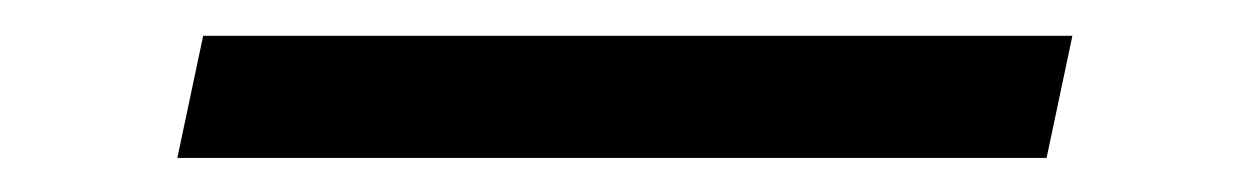

<svg xmlns="http://www.w3.org/2000/svg" viewBox="-20 2 716 110"><path d="M96.4 22.5 81.6 92.5H579.6L594.4 22.5Z"/></svg>

Font: Hussar Nova
Style: RgIta
Weight: 700
Foundry: Cannot Into Space Fonts
Version: Version 0.99